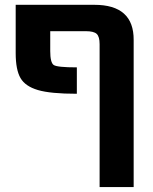

<svg xmlns="http://www.w3.org/2000/svg" viewBox="-20 -543 622 782"><path d="M385.7 -363.3Q385.7 -393.6 374 -404.8Q362.3 -416 329.1 -416H184.6V-335Q184.6 -288.1 198.7 -278.3Q212.9 -268.6 293 -268.6V-161.1Q185.5 -161.1 134.3 -176.3Q83 -191.4 63.5 -225.1Q43.9 -258.8 43.9 -327.1V-523.4H364.3Q525.4 -523.4 524.4 -379.9V218.8H385.7Z"/></svg>

Font: Nasu
Style: Bold
Weight: 700
Designer: Ryoko NISHIZUKA (kana &amp; ideographs); Paul D. Hunt (Latin, Greek &amp; Cyrillic); Wenlong ZHANG (bopomofo); Sandoll C
Version: Version 2014.1215